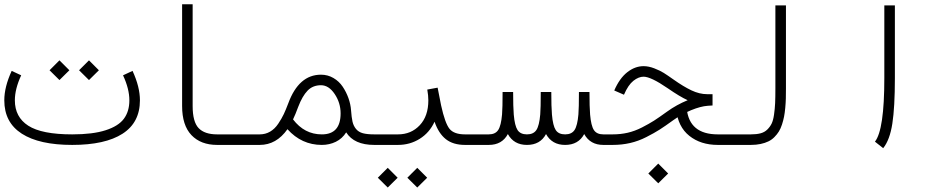

<svg xmlns="http://www.w3.org/2000/svg" viewBox="-142 -671 4404 889"><path d="M-87.9 -342.8 -43.9 -322.3Q-73.2 -259.3 -73.2 -206.5Q-73.2 -128.9 -11 -88.9Q51.3 -48.8 192.4 -48.8Q287.6 -48.8 346.9 -67.9Q406.2 -86.9 431.6 -121.1Q457 -155.3 457 -206.5Q457 -259.3 427.7 -322.3L471.7 -342.8Q505.9 -268.6 505.9 -206.5Q505.9 -103.5 425.3 -51.8Q344.7 0 192.4 0Q40 0 -41 -52Q-122.1 -104 -122.1 -206.5Q-122.1 -268.6 -87.9 -342.8ZM224.1 -345.7 270 -391.6 315.9 -345.7 270 -300.3ZM87.4 -345.7 133.3 -391.6 179.2 -345.7 133.3 -300.3Z M1060.5 -48.8V0H863.3Q787.6 0 744.4 -45.4Q701.2 -90.8 701.2 -180.2V-651.4H750V-180.2Q750 -106.9 777.6 -77.9Q805.2 -48.8 863.3 -48.8Z M1060.5 -48.8Q1086.9 -48.8 1108.6 -61.5Q1130.4 -74.2 1146.5 -98.4Q1162.6 -122.6 1172.1 -142.8Q1181.6 -163.1 1192.9 -192.9Q1241.7 -325.2 1344.2 -325.2Q1375.5 -325.2 1401.9 -309.8Q1428.2 -294.4 1444.8 -269.5Q1461.4 -244.6 1471.4 -216.6Q1481.4 -188.5 1483.4 -160.6Q1485.8 -127 1490.2 -107.7Q1494.6 -88.4 1506.3 -74Q1518.1 -59.6 1537.8 -54.2Q1557.6 -48.8 1590.8 -48.8V0Q1497.6 0 1460.9 -58.1Q1442.9 -29.3 1413.1 -14.6Q1383.3 0 1348.1 0Q1254.4 0 1189 -72.8Q1137.7 0 1060.5 0Q1050.3 0 1043.2 -7.1Q1036.1 -14.2 1036.1 -24.4Q1036.1 -34.7 1043.2 -41.7Q1050.3 -48.8 1060.5 -48.8ZM1435.1 -146Q1435.1 -194.8 1407.7 -235.6Q1380.4 -276.4 1344.2 -276.4Q1306.2 -276.4 1282 -251.2Q1257.8 -226.1 1238.8 -176.3Q1226.1 -141.6 1214.8 -118.2Q1267.6 -48.8 1348.1 -48.8Q1435.1 -48.8 1435.1 -146Z M1744.1 151.9 1790 106 1835.9 151.9 1790 197.3ZM1607.4 151.9 1653.3 106 1699.2 151.9 1653.3 197.3ZM1590.8 -48.8H1700.7Q1761.7 -48.8 1801.5 -91.1Q1841.3 -133.3 1841.3 -206.5Q1841.3 -228.5 1836.4 -256.3L1884.3 -265.1Q1895 -207.5 1900.4 -183.1Q1918.5 -100.6 1939.2 -74.7Q1960 -48.8 2011.2 -48.8H2121.1V0H2011.2Q1956.1 0 1922.4 -26.6Q1888.7 -53.2 1870.1 -107.4Q1846.7 -56.6 1801.5 -28.3Q1756.3 0 1700.7 0H1590.8Q1580.6 0 1573.5 -7.1Q1566.4 -14.2 1566.4 -24.4Q1566.4 -34.7 1573.5 -41.7Q1580.6 -48.8 1590.8 -48.8Z M2121.1 -48.8Q2151.4 -48.8 2164.8 -69.1Q2178.2 -89.4 2182.6 -141.1Q2185.1 -170.9 2185.1 -245.1H2233.9Q2233.9 -176.3 2236.8 -140.6Q2241.2 -88.9 2254.4 -68.8Q2267.6 -48.8 2297.9 -48.8Q2328.1 -48.8 2341.6 -69.1Q2355 -89.4 2359.4 -141.1Q2361.8 -170.9 2361.8 -245.1H2410.6Q2410.6 -176.3 2413.6 -140.6Q2418 -88.9 2431.2 -68.8Q2444.3 -48.8 2474.6 -48.8Q2504.9 -48.8 2518.3 -69.1Q2531.7 -89.4 2536.1 -141.1Q2538.6 -170.9 2538.6 -245.1H2587.4Q2587.4 -176.3 2590.3 -140.6Q2594.7 -88.9 2607.9 -68.8Q2621.1 -48.8 2651.4 -48.8V0Q2590.8 0 2563 -50.3Q2536.1 0 2474.6 0Q2414.1 0 2386.2 -50.3Q2359.4 0 2297.9 0Q2237.3 0 2209.5 -50.3Q2182.6 0 2121.1 0Q2110.8 0 2103.8 -7.1Q2096.7 -14.2 2096.7 -24.4Q2096.7 -34.7 2103.8 -41.7Q2110.8 -48.8 2121.1 -48.8Z M2859.9 132.3 2905.8 86.4 2951.7 132.3 2905.8 177.7ZM2988.8 -164.1 3037.6 -168.9Q3049.3 -48.8 3181.6 -48.8V0Q3102.5 0 3049.8 -42Q2997.1 -84 2988.8 -164.1ZM2651.4 -48.8H2694.8Q2731.4 -48.8 2764.4 -56.4Q2797.4 -64 2830.3 -80.8Q2863.3 -97.7 2886.5 -112.5Q2909.7 -127.4 2946.8 -154.3Q2990.7 -186 3042 -207Q3006.3 -223.1 2949.2 -262.7Q2871.6 -315.9 2837.9 -315.9Q2814.9 -315.9 2790.8 -296.9Q2766.6 -277.8 2747.1 -232.4L2702.1 -252Q2726.6 -308.6 2762.5 -336.7Q2798.3 -364.7 2837.9 -364.7Q2861.3 -364.7 2887.7 -354.5Q2914.1 -344.2 2931.2 -333.5Q2948.2 -322.8 2976.6 -302.7Q3022 -270.5 3059.3 -252.7Q3096.7 -234.9 3132.8 -234.9H3157.2V-182.6L3134.8 -181.2Q3101.6 -178.7 3058.3 -160.9Q3015.1 -143.1 2975.1 -114.3Q2936.5 -86.4 2912.1 -70.8Q2887.7 -55.2 2850.8 -36.4Q2814 -17.6 2775.6 -8.8Q2737.3 0 2694.8 0H2651.4Q2641.1 0 2634 -7.1Q2627 -14.2 2627 -24.4Q2627 -34.7 2634 -41.7Q2641.1 -48.8 2651.4 -48.8Z M3181.6 -48.8H3334.5Q3360.8 -48.8 3379.4 -53.7Q3397.9 -58.6 3410.6 -71Q3423.3 -83.5 3430.7 -98.4Q3438 -113.3 3441.9 -140.1Q3445.8 -167 3447 -193.4Q3448.2 -219.7 3448.2 -261.7V-646H3497.1V-261.7Q3497.1 -235.4 3496.6 -215.3Q3496.1 -195.3 3493.9 -171.6Q3491.7 -147.9 3488.3 -130.6Q3484.9 -113.3 3478.8 -94.5Q3472.7 -75.7 3464.4 -62.3Q3456.1 -48.8 3443.8 -36.4Q3431.6 -23.9 3416 -16.4Q3400.4 -8.8 3379.9 -4.4Q3359.4 0 3334.5 0H3181.6Q3171.4 0 3164.3 -7.1Q3157.2 -14.2 3157.2 -24.4Q3157.2 -34.7 3164.3 -41.7Q3171.4 -48.8 3181.6 -48.8Z M3947.3 15.1 3909.2 -15.1Q3952.6 -69.8 3952.6 -309.6V-646H4001.5V-309.6Q4001.5 -174.3 3989.7 -98.6Q3978 -22.9 3947.3 15.1Z"/></svg>

Font: AzarMehrMonospaced
Style: SansRegular
Weight: 1
Designer: Amin Abedi
Version: Version 1.00